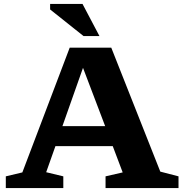

<svg xmlns="http://www.w3.org/2000/svg" viewBox="-20 -955 930 975"><path d="M794 -83.5 886.5 -59.5V0H516V-59.5L603 -79.5L552.5 -213H261.5L214.5 -80.5L301.5 -59.5V0H9.5V-59.5L93.5 -79.5L334 -713H545ZM297 -314.5H514L401.5 -610.5ZM485 -772H404L234.5 -907V-935H399Z"/></svg>

Font: Newsreader Caption SemiBold
Style: Regular
Weight: 600
Designer: Hugues Gentile
Foundry: Production Type
Version: Version 1.001